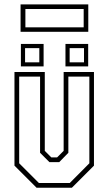

<svg xmlns="http://www.w3.org/2000/svg" viewBox="-20 -876 506 896"><path d="M150.5 0 47.5 -103V-540H189V-172L219.5 -141.5H246.5L277 -172V-540H418.5V-103L315.5 0ZM161.5 -22H305.5L397 -114V-518.5H299V-163L256.5 -119.5H210.5L167 -163V-518.5H69.5V-114ZM285.5 -566V-671H391.5V-566ZM77.5 -566V-671H183.5V-566ZM97 -585H163.5V-651.5H97ZM305 -585H372V-651.5H305ZM76 -727.5V-855.5H392V-727.5ZM98.5 -748.5H370.5V-834H98.5Z"/></svg>

Font: Tourney Condensed ExtraLight
Style: Regular
Weight: 200
Width: 3
Designer: Tyler Finck
Foundry: Etcetera Type Co
Version: Version 1.010; ttfautohint (v1.8.3)